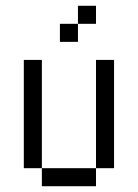

<svg xmlns="http://www.w3.org/2000/svg" viewBox="-20 -645 478 665"><path d="M312.5 -437.5H375V-62.5H312.5ZM125 -62.5H312.5V0H125ZM62.5 -437.5H125V-62.5H62.5ZM187.5 -562.5H250V-500H187.5ZM250 -625H312.5V-562.5H250Z"/></svg>

Font: Pixel Operator
Style: Regular
Weight: 400
Designer: Jayvee Enaguas (HarvettFox96)
Version: 2016.04.25